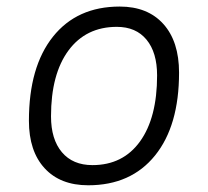

<svg xmlns="http://www.w3.org/2000/svg" viewBox="-20 -547 626 577"><path d="M245.1 9.8Q161.1 9.8 114 -41.5Q66.9 -92.8 66.9 -184.1Q66.9 -346.2 139.2 -436.8Q211.4 -527.3 339.8 -527.3Q423.8 -527.3 470.9 -474.9Q518.1 -422.4 518.1 -328.6Q518.1 -168.9 445.8 -79.6Q373.5 9.8 245.1 9.8ZM257.8 -50.8Q349.6 -50.8 400.9 -122.1Q452.1 -193.4 452.1 -320.3Q452.1 -389.2 420.4 -427.7Q388.7 -466.3 331.1 -466.3Q238.3 -466.3 185.8 -395.3Q133.3 -324.2 133.3 -197.3Q133.3 -128.4 166 -89.6Q198.7 -50.8 257.8 -50.8Z"/></svg>

Font: Cascadia Mono Light
Style: Italic
Weight: 300
Italic angle: -10°
Monospace: yes
Designer: Aaron Bell
Foundry: Saja Typeworks
Version: Version 2404.023; ttfautohint (v1.8.4)